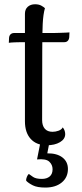

<svg xmlns="http://www.w3.org/2000/svg" viewBox="-20 -660 379 887"><path d="M196 11.1Q148.5 11.1 121.8 -18.3Q95.2 -47.6 95.2 -99.6V-596.2Q95.2 -617.3 108.3 -628.8Q121.4 -640.3 141.9 -640.3Q159.5 -640.3 170.9 -633.9Q182.3 -627.5 187.6 -622.2Q179.5 -594.1 177.3 -549.1Q175.2 -504.2 175.2 -427.1L174.6 -105.2Q174.6 -79.7 186.9 -65.4Q199.2 -51.1 222.8 -51.1Q236.6 -51.1 250.7 -56.2Q264.8 -61.4 269.9 -71.6Q276.3 -63.8 278.8 -55.5Q281.2 -47.3 281.2 -40.5Q281.2 -17.5 257.1 -3.2Q233 11.1 196 11.1ZM20.8 -462.3 21.8 -485.1Q22.8 -496.2 29.2 -501.8Q35.7 -507.4 44.3 -507.4H216.2Q220.2 -507.4 232 -507.6Q243.8 -507.8 258.5 -508.3Q273.2 -508.8 285.1 -509.3Q296.9 -509.8 300.9 -510.3L299.9 -488Q298.9 -477.4 293 -471.3Q287 -465.2 277.8 -465.2H80.8Q70.8 -465.2 50.8 -464.5Q30.8 -463.8 20.8 -462.3ZM209.4 -7.8 198.5 48.4Q243.1 47.9 268.4 67.4Q293.8 86.9 293.8 120.7Q293.8 159.5 265.3 183Q236.8 206.5 189.3 206.5Q152.4 206.5 132 196.4Q111.7 186.3 101.2 175.3Q99.7 167.5 104.2 157Q108.7 146.6 113.2 143.6Q119.8 148.7 133 157.6Q146.3 166.5 173.3 166.5Q196 166.5 209.5 155.3Q222.9 144 222.9 121.8Q222.9 101.2 207.6 86.8Q192.3 72.5 151.1 76.5L167.8 -7.8Z"/></svg>

Font: Arima Thin
Style: Regular
Weight: 100
Designer: Joana Correia and Natanael Gama
Foundry: NDISCOVER
Version: Version 1.101;gftools[0.9.23]